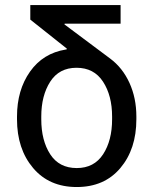

<svg xmlns="http://www.w3.org/2000/svg" viewBox="-20 -731 608 761"><path d="M458 -710.9V-637.2H236.3L235.4 -634.3L416.5 -499Q465.8 -462.4 493.2 -402.3Q520.5 -342.3 520.5 -269V-258.3Q520.5 -140.1 457 -64.9Q393.6 10.3 284.2 10.3Q174.8 10.3 111.1 -65.2Q47.4 -140.6 47.4 -258.3V-269Q47.4 -374 98.9 -447Q150.4 -520 240.7 -534.7L244.1 -535.2L245.1 -538.1L100.1 -653.3V-710.9ZM283.2 -462.4Q214.4 -462.4 179 -407.2Q143.6 -352.1 143.6 -269V-258.3Q143.6 -174.3 179 -119.6Q214.4 -64.9 284.2 -64.9Q353 -64.9 388.7 -119.6Q424.3 -174.3 424.3 -258.3V-269Q424.3 -352.1 388.4 -407.2Q352.5 -462.4 283.2 -462.4Z"/></svg>

Font: GeogebraSans
Style: Regular
Weight: 400
Designer: Google
Version: Version 1.100140; 2013